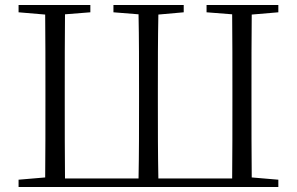

<svg xmlns="http://www.w3.org/2000/svg" viewBox="-20 -745 1183 765"><path d="M200 0H1089V-29L983 -38C982 -137 982 -236 982 -341V-388C982 -490 982 -590 983 -687L1089 -696V-725H803V-696L905 -688C906 -590 906 -491 906 -388V-341C906 -234 906 -133 905 -34H611C609 -133 609 -234 609 -341V-388C609 -490 609 -590 611 -687L712 -696V-725H432V-696L532 -688C534 -590 534 -490 534 -388V-341C534 -234 534 -134 532 -34H239C238 -133 238 -234 238 -341V-388C238 -491 238 -590 239 -688L340 -696V-725H54V-696L160 -687C161 -590 161 -490 161 -388V-341C161 -236 161 -137 160 -38L54 -29V0Z"/></svg>

Font: Noto Serif JP Light
Style: Regular
Weight: 300
Designer: Ryoko NISHIZUKA 西塚涼子 (kana & ideographs); Frank Grießhammer (Latin, Greek & Cyrillic); Wenlong ZHANG 张文龙 (bopomofo); San
Foundry: Adobe
Version: Version 2.001;hotconv 1.1.0;makeotfexe 2.6.0